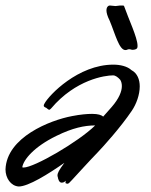

<svg xmlns="http://www.w3.org/2000/svg" viewBox="-117 -661 550 698"><path d="M362 -258C379 -283 391 -317 391 -347C391 -372 382 -395 361 -406C346 -420 320 -426 295 -426C167 -426 61 -315 45 -285C43 -282 42 -279 42 -277C42 -273 46 -271 51 -269C55 -266 59 -262 62 -262C64 -262 66 -264 69 -267C158 -372 265 -387 294 -387C303 -387 312 -380 320 -371C324 -365 326 -357 326 -348C326 -329 316 -303 289 -272C280 -261 269 -250 258 -237C252 -243 239 -247 218 -247C200 -247 176 -245 145 -239C65 -224 -93 -162 -97 -45C-97 -14 -78 15 -49 17C-14 17 58 -28 117 -69C97 -42 92 -32 92 -23C92 -21 92 -20 93 -18C94 -10 98 3 107 3C115 3 117 0 123 -4C122 -3 121 0 121 3C121 5 122 6 124 6C125 6 127 7 128 7C132 7 135 4 145 -7C160 -23 206 -74 239 -108C258 -128 320 -196 362 -258ZM88 -167C147 -196 190 -205 229 -205C168 -145 7 -52 -31 -52C-33 -52 -35 -52 -36 -53C-32 -80 6 -127 88 -167ZM282 -585C302 -537 316 -479 339 -479C346 -479 346 -482 352 -482C354 -482 357 -482 359 -481C361 -480 363 -480 366 -480C372 -480 380 -482 382 -487C383 -489 383 -492 383 -495C383 -524 350 -593 334 -639C333 -641 330 -641 327 -641C324 -641 320 -641 320 -641C318 -641 305 -639 303 -639C300 -639 285 -641 282 -641C279 -641 270 -638 270 -623C270 -615 273 -603 282 -585Z"/></svg>

Font: Oregano
Style: Italic
Weight: 400
Italic angle: -12°
Designer: Astigmatic (AOETI)
Foundry: Astigmatic (AOETI)
Version: Version 1.000